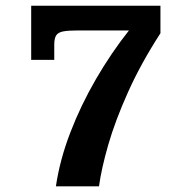

<svg xmlns="http://www.w3.org/2000/svg" viewBox="-20 -659 654 679"><path d="M177.7 0Q191.4 -93.3 228.5 -189.9Q265.6 -286.6 319.3 -379.2Q373 -471.7 436 -551.3H253.9Q221.2 -551.3 203.4 -547.9Q185.5 -544.4 178.7 -533.9Q171.9 -523.4 171.9 -501V-447.3H90.3V-638.7H547.4V-541.5Q478 -434.1 432.9 -333.5Q387.7 -232.9 363 -147.5Q338.4 -62 330.1 0Z"/></svg>

Font: Kameron
Style: Regular
Weight: 400
Designer: Vernon Adams
Foundry: Vernon Adams
Version: Version 1.100